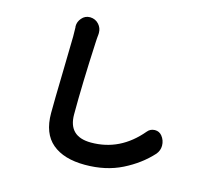

<svg xmlns="http://www.w3.org/2000/svg" viewBox="-116 -919 1231 1114"><g transform="rotate(15 500.0 -361.5)"><path d="M224.6 -701.2Q223.6 -704.1 223.6 -707Q223.6 -734.4 242.2 -755.9Q261.7 -779.3 292 -779.3Q293 -779.3 293 -779.3Q325.2 -778.3 345.7 -754.9Q364.3 -733.4 364.3 -706.1Q364.3 -702.1 364.3 -698.2Q361.3 -669.9 360.4 -646.5Q347.7 -391.6 347.7 -210.9Q347.7 -78.1 484.4 -78.1Q659.2 -78.1 780.3 -222.7Q796.9 -243.2 823.2 -244.1Q824.2 -244.1 826.2 -244.1Q850.6 -244.1 867.2 -224.6Q887.7 -199.2 887.7 -167Q887.7 -137.7 868.2 -114.3Q801.8 -41 705.1 7.3Q608.4 55.7 483.4 55.7Q356.4 55.7 286.6 -2.9Q216.8 -61.5 216.8 -183.6Q216.8 -255.9 221.2 -432.6Q225.6 -609.4 225.6 -646.5Q225.6 -674.8 224.6 -701.2Z"/></g></svg>

Font: Gen Jyuu GothicX Bold
Style: Bold
Weight: 700
Designer: Ryoko NISHIZUKA (kana &amp; ideographs); Paul D. Hunt (Latin, Greek &amp; Cyrillic); Wenlong ZHANG (bopomofo); Sandoll C
Version: Version 1.058.20140828